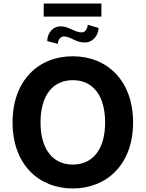

<svg xmlns="http://www.w3.org/2000/svg" viewBox="-20 -1055 823 1085"><path d="M391 10C584 10 732 -126 732 -363C732 -601 584 -737 391 -737C198 -737 51 -601 51 -363C51 -127 198 10 391 10ZM209 -363C209 -514 277 -602 391 -602C506 -602 574 -514 574 -363C574 -213 506 -125 391 -125C277 -125 209 -214 209 -363ZM227 -961H553V-1035H227ZM247 -823 307 -807C308 -830 321 -849 340 -849C382 -849 406 -814 459 -815C503 -814 536 -854 537 -897L476 -915C474 -891 460 -872 443 -872C402 -871 369 -907 324 -906C278 -907 247 -867 247 -823Z"/></svg>

Font: Wafeq
Style: Bold
Weight: 700
Designer: Rasmus Andersson & Azza Alameddine
Foundry: Google & TypeTogether
Version: Version 3.000;FEAKit 1.0